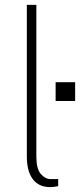

<svg xmlns="http://www.w3.org/2000/svg" viewBox="-20 -763 328 787"><path d="M186 4Q160 4 141.8 -5.5Q123.5 -15 112 -32Q100.5 -49 95.2 -71.8Q90 -94.5 90 -121V-743H129V-121Q129 -71 147.2 -50Q165.5 -29 187 -29H218.5V0Q210 2 200.8 3Q191.5 4 186 4ZM208 -349V-426H288V-349Z"/></svg>

Font: Public Sans Thin Thin
Style: Regular
Weight: 250
Version: Version 2.001